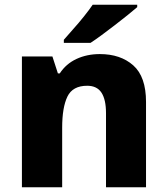

<svg xmlns="http://www.w3.org/2000/svg" viewBox="-20 -786 703 806"><path d="M399 -559Q486 -559 539.5 -511.5Q593 -464 593 -358V0H425V-311Q425 -368 406 -397Q387 -426 346 -426Q285 -426 263 -380.5Q241 -335 241 -250V0H72V-549H200L223 -478H231Q257 -518 301 -538.5Q345 -559 399 -559ZM556 -756Q540 -742 515 -722Q490 -702 461.5 -680Q433 -658 406.5 -638.5Q380 -619 360 -606H248V-619Q264 -638 287 -663.5Q310 -689 332 -716.5Q354 -744 369 -766H556Z"/></svg>

Font: Noto Sans Gujarati ExtraBold
Style: Regular
Weight: 800
Designer: Jelle Bosma - Monotype Design Team, Universal Thirst
Foundry: Monotype Imaging Inc.
Version: Version 2.106; ttfautohint (v1.8.4.7-5d5b)